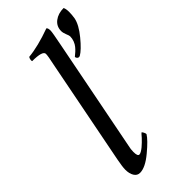

<svg xmlns="http://www.w3.org/2000/svg" viewBox="-223 -721 769 769"><g transform="rotate(-45 162.0 -336.0)"><path d="M130.9 -545.9Q139.6 -585.4 139.6 -597.7Q139.6 -616.2 80.1 -616.2Q78.1 -619.1 79.6 -626.5Q81.1 -633.8 84 -636.7Q137.7 -641.6 212.9 -668.9Q218.8 -665.5 218.8 -650.4Q218.8 -640.6 206.1 -577.1L113.3 -103.5Q109.4 -87.9 109.4 -72.3Q109.4 -47.9 119.1 -47.9Q124 -47.9 131.1 -52Q138.2 -56.2 145.3 -62Q152.3 -67.9 159.9 -75.2Q167.5 -82.5 172.9 -88.4Q178.2 -94.2 182.6 -99.6L187.5 -104.5Q189.9 -104.5 193.6 -97.4Q197.3 -90.3 197.3 -85.9Q185.1 -65.4 142.3 -29.8Q99.6 5.9 69.3 5.9Q53.7 5.9 44.9 -8.3Q36.1 -22.5 36.1 -44.9Q36.1 -61 43 -96.7ZM247.1 -619.1Q247.1 -646 267.8 -661.9Q288.6 -677.7 319.3 -677.7Q324.2 -668.9 324.2 -650.4Q324.2 -636.2 321.3 -617.2Q315.4 -586.9 283.2 -547.6Q251 -508.3 229.5 -496.1Q228.5 -495.1 222.7 -495.1Q219.2 -495.1 216.1 -499Q212.9 -502.9 212.9 -506.8Q212.9 -507.8 217.5 -511.2Q222.2 -514.6 228.8 -520.8Q235.4 -526.9 241.9 -534.7Q248.5 -542.5 253.2 -554.4Q257.8 -566.4 257.8 -579.1Q257.8 -583.5 252.4 -596.4Q247.1 -609.4 247.1 -619.1Z"/></g></svg>

Font: Crimson
Style: Italic
Weight: 400
Italic angle: -11°
Version: Version 0.8